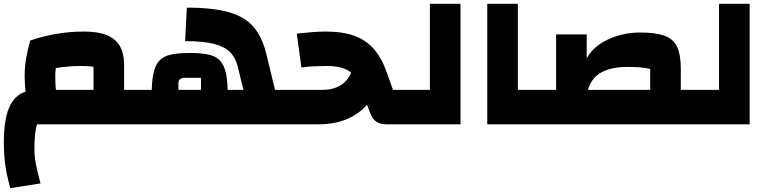

<svg xmlns="http://www.w3.org/2000/svg" viewBox="-20 -650 4010 1004"><path d="M629 0V-180H699V0ZM34 334Q23 296 15 256.5Q7 217 3.5 175.5Q0 134 0 92Q0 -2 18.5 -62Q37 -122 75.5 -151Q114 -180 175 -180H469V-301Q457 -303 441 -304Q425 -305 399 -305Q354 -305 305 -299Q256 -293 201 -279L138 -438Q205 -461 275.5 -473Q346 -485 419 -485Q492 -485 538 -466.5Q584 -448 606.5 -409.5Q629 -371 629 -310V0H173Q166 24 163 55.5Q160 87 160 132Q160 166 167 205Q174 244 192 309ZM162 -52Q131 -87 120 -136.5Q109 -186 109 -253Q109 -302 116.5 -344.5Q124 -387 138 -438L305 -404Q288 -357 278.5 -323.5Q269 -290 269 -253Q269 -213 271.5 -188.5Q274 -164 280.5 -146.5Q287 -129 298 -110ZM699 0V-180Q708 -180 713.5 -155Q719 -130 719 -90Q719 -48 713.5 -24Q708 0 699 0Z M1338 0V-180H1478V0ZM699 0V-180H1253L1223 -302Q1213 -345 1186 -374.5Q1159 -404 1103 -419.5Q1047 -435 948 -435L957 -610Q1094 -610 1177.5 -586Q1261 -562 1306.5 -508.5Q1352 -455 1373 -366L1428 -140V0ZM913 -150H1031V-243H945Q930 -243 921.5 -236Q913 -229 913 -215ZM773 -150Q773 -222 782.5 -266.5Q792 -311 814.5 -334Q837 -357 875.5 -365Q914 -373 972 -373Q1030 -373 1068.5 -365Q1107 -357 1129.5 -334Q1152 -311 1161.5 -267Q1171 -223 1171 -150ZM699 0Q690 0 684.5 -24Q679 -48 679 -90Q679 -130 684.5 -155Q690 -180 699 -180ZM1478 0V-180Q1487 -180 1492.5 -155Q1498 -130 1498 -90Q1498 -48 1492.5 -24Q1487 0 1478 0Z M2001 0Q1968 0 1948 -13.5Q1928 -27 1917 -56L1860 -205Q1848 -238 1826.5 -260.5Q1805 -283 1771.5 -294Q1738 -305 1687 -305Q1659 -305 1626 -303.5Q1593 -302 1556 -297L1532 -474Q1574 -479 1611.5 -482Q1649 -485 1683 -485Q1772 -485 1833.5 -462.5Q1895 -440 1936 -392.5Q1977 -345 2003 -270L2035 -180H2098V0ZM1478 0V-180H1662Q1703 -180 1732.5 -190.5Q1762 -201 1781.5 -219.5Q1801 -238 1813.5 -263Q1826 -288 1834 -318L1983 -270Q1962 -192 1928 -140Q1894 -88 1849.5 -57.5Q1805 -27 1754.5 -13.5Q1704 0 1651 0ZM2098 0V-180Q2107 -180 2112.5 -155Q2118 -130 2118 -90Q2118 -48 2112.5 -24Q2107 0 2098 0ZM1478 0Q1469 0 1463.5 -24Q1458 -48 1458 -90Q1458 -130 1463.5 -155Q1469 -180 1478 -180Z M2098 0V-180H2228V-630H2388V0ZM2098 0Q2089 0 2083.5 -24Q2078 -48 2078 -90Q2078 -130 2083.5 -155Q2089 -180 2098 -180Z M2528 0V-630H2688V-180H2758V0ZM2758 0V-180Q2767 -180 2772.5 -155Q2778 -130 2778 -90Q2778 -48 2772.5 -24Q2767 0 2758 0Z M3540 0V-180H3610V0ZM3380 0V-289Q3345 -300 3259 -300Q3155 -300 3101.5 -255.5Q3048 -211 3048 -124H2888V-470H3048V-344Q3068 -384 3110 -414.5Q3152 -445 3208 -462.5Q3264 -480 3326 -480Q3409 -480 3455.5 -463Q3502 -446 3521 -404.5Q3540 -363 3540 -290V0ZM2758 0V-180H3540V0ZM2758 0Q2749 0 2743.5 -24Q2738 -48 2738 -90Q2738 -130 2743.5 -155Q2749 -180 2758 -180ZM3610 0V-180Q3619 -180 3624.5 -155Q3630 -130 3630 -90Q3630 -48 3624.5 -24Q3619 0 3610 0Z M3610 0V-180H3740V-630H3900V0ZM3610 0Q3601 0 3595.5 -24Q3590 -48 3590 -90Q3590 -130 3595.5 -155Q3601 -180 3610 -180Z"/></svg>

Font: Changa ExtraLight ExtraBold
Style: Regular
Weight: 800
Version: Version 3.002; ttfautohint (v1.8.2)